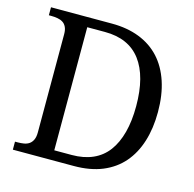

<svg xmlns="http://www.w3.org/2000/svg" viewBox="-100 -779 891 882"><g transform="rotate(15 345.0 -338.5)"><path d="M635.3 -339.4Q635.3 -261.7 615.7 -199.2Q596.2 -136.7 557.9 -92.3Q519.5 -47.9 461.7 -23.9Q403.8 0 326.2 0H36.1V-38.1H47.4Q64 -38.1 78.4 -40.5Q92.8 -43 103.3 -50.3Q113.8 -57.6 120.1 -71Q126.5 -84.5 126.5 -106.9V-573.7Q126.5 -594.2 120.1 -607.4Q113.8 -620.6 102.8 -627.4Q91.8 -634.3 77.4 -636.7Q63 -639.2 47.4 -639.2H36.1V-677.2H326.2Q398.9 -677.2 456.5 -654.8Q514.2 -632.3 553.7 -589.4Q593.3 -546.4 614.3 -483.2Q635.3 -419.9 635.3 -339.4ZM303.7 -46.4Q360.4 -46.4 403.6 -65.4Q446.8 -84.5 474.9 -122.1Q502.9 -159.7 517.3 -214.4Q531.7 -269 531.7 -339.4Q531.7 -481.4 474.9 -556.6Q418 -631.8 304.7 -631.8H220.7V-46.4Z"/></g></svg>

Font: MUA Office
Style: Regular
Weight: 400
Designer: Khon Soe Zaw Thu
Foundry: Myanmar Unicode
Version: Version 2.10 June 24, 2017